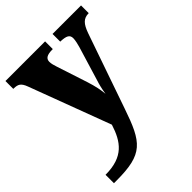

<svg xmlns="http://www.w3.org/2000/svg" viewBox="-220 -646 986 986"><g transform="rotate(-45 272.5 -153.5)"><path d="M21 168V229H40C233 229 268 181 331 -3L472 -409C490 -460 509 -479 544 -480H547V-536H340V-480H344C382 -478 400 -471 400 -445C400 -431 394 -405 390 -392L333 -204C327 -186 319 -156 315 -126C313 -153 306 -190 291 -236L237 -401C232 -416 227 -433 227 -446C227 -469 243 -480 282 -480H286V-536H-2V-479H3C31 -478 46 -472 60 -434L226 9C196 103 152 168 21 168Z"/></g></svg>

Font: Noto Serif Tamil SemiCondensed ExtraBold
Style: Regular
Weight: 800
Width: 4
Designer: Indian Type Foundry, Tom Grace, and the Monotype Design Team
Foundry: Monotype Imaging Inc.
Version: Version 2.004